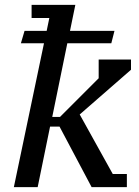

<svg xmlns="http://www.w3.org/2000/svg" viewBox="-20 -770 573 790"><path d="M81 -643 66 -592H161L37 0H135L186 -249H225L357 0H502V-54H444L308 -299L519 -483V-525H386V-448L227 -289H195L257 -592H438L451 -643H268L290 -750H110V-696H183L172 -643Z"/></svg>

Font: PT Serif Caption
Style: Italic
Weight: 400
Italic angle: -12°
Designer: A.Korolkova, O.Umpeleva, V.Yefimov
Foundry: ParaType Ltd
Version: Version 1.000W OFL